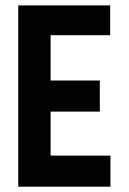

<svg xmlns="http://www.w3.org/2000/svg" viewBox="-20 -704 485 724"><path d="M48.8 0V-683.6H395.5V-571.3H170.9V-400.4H356.4V-283.2H170.9V-117.2H396.5V0Z"/></svg>

Font: California Gothic
Style: Regular
Weight: 400
Version: Version 2.2;